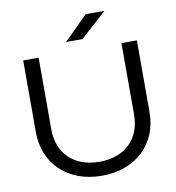

<svg xmlns="http://www.w3.org/2000/svg" viewBox="-101 -1048 1055 1151"><g transform="rotate(-10 426.5 -472.5)"><path d="M175 -750H81V-313C81 -119 221 13 427 13C633 13 773 -119 773 -313V-750H679V-315C679 -167 582 -72 427 -72C272 -72 175 -167 175 -315ZM353 -814H453L612 -958H498Z"/></g></svg>

Font: Bounded Light
Style: Regular
Weight: 300
Designer: Vlad Churkin
Version: Version 3.0